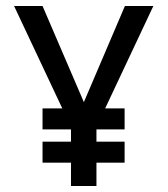

<svg xmlns="http://www.w3.org/2000/svg" viewBox="-20 -621 560 641"><path d="M396 -78H302V0H217V-78H122V-148H217V-189H122V-259H188L27 -601H122L260 -280L397 -601H492L331 -259H396V-189H302V-148H396Z"/></svg>

Font: RopaSansRegular
Style: Regular
Weight: 400
Designer: Botio Nikoltchev
Foundry: Botjo Nikoltchev
Version: Version 1.002